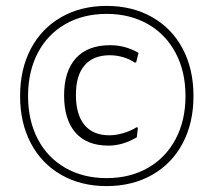

<svg xmlns="http://www.w3.org/2000/svg" viewBox="-20 -618 723 650"><path d="M635 -293Q635 -202 598.5 -133Q562 -64 495 -26Q428 12 341 12Q254 12 187.5 -26Q121 -64 84.5 -133Q48 -202 48 -293Q48 -384 84.5 -453Q121 -522 187.5 -560Q254 -598 341 -598Q428 -598 495 -560Q562 -522 598.5 -453Q635 -384 635 -293ZM75 -293Q75 -210 108 -147Q141 -84 201.5 -49.5Q262 -15 341 -15Q420 -15 480.5 -49.5Q541 -84 574.5 -147Q608 -210 608 -293Q608 -376 574.5 -439Q541 -502 480.5 -536.5Q420 -571 341 -571Q262 -571 201.5 -536.5Q141 -502 108 -439Q75 -376 75 -293ZM449 -439 441 -407 436 -406Q419 -418 396.5 -424.5Q374 -431 352 -431Q296 -431 266.5 -397Q237 -363 237 -297Q237 -230 266 -195Q295 -160 350 -160Q372 -160 396.5 -167Q421 -174 442 -187L447 -186L443 -153Q395 -125 347 -125Q274 -125 235.5 -169Q197 -213 197 -295Q197 -377 237 -421Q277 -465 353 -465Q404 -465 449 -439Z"/></svg>

Font: t
Style: Regular
Weight: 300
Designer: Juan Pablo del Peral
Foundry: Huerta Tipografica
Version: Version 2.004; ttfautohint (v1.8.1)